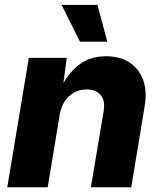

<svg xmlns="http://www.w3.org/2000/svg" viewBox="-20 -790 675 810"><path d="M231.9 -306.2 181.2 0H10.7L101.6 -545.9H261.7L243.2 -408.2L233.9 -413.6Q264.6 -478.5 311.8 -515.6Q358.9 -552.7 427.2 -552.7Q486.8 -552.7 527.1 -525.9Q567.4 -499 584.2 -451.4Q601.1 -403.8 590.3 -341.8L533.7 0H363.3L417 -319.8Q424.8 -366.2 404.5 -389.4Q384.3 -412.6 345.7 -412.6Q315.9 -412.6 292.2 -399.4Q268.6 -386.2 252.9 -362.1Q237.3 -337.9 231.9 -306.2ZM317.4 -614.3 239.7 -769.5H391.1L432.6 -614.3Z"/></svg>

Font: Inter ExtraBold
Style: Italic
Weight: 800
Italic angle: -9.3988°
Designer: Rasmus Andersson
Foundry: rsms
Version: Version 4.001;git-66647c0bb